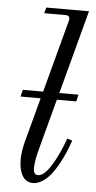

<svg xmlns="http://www.w3.org/2000/svg" viewBox="-53 -745 395 790"><g transform="rotate(5 145.0 -350.0)"><path d="M282.2 -711.9 189.9 -366.2H269L262.2 -337.9H182.1L128.9 -138.2Q112.8 -81.5 112.8 -49.8Q112.8 -22 131.8 -22Q156.7 -22 185.8 -68.6Q214.8 -115.2 238.8 -182.1L259.8 -175.8Q251 -150.4 241.2 -127Q231.4 -103.5 217 -77.4Q202.6 -51.3 187.5 -32.2Q172.4 -13.2 152.8 -0.5Q133.3 12.2 113.8 12.2Q85 12.2 70.1 -12.9Q55.2 -38.1 55.2 -80.1Q55.2 -109.9 64.9 -149.9L115.2 -337.9H32.2L39.1 -366.2H123L203.1 -666Q208.5 -688 187 -688H99.1L106 -711.9Z"/></g></svg>

Font: Flanker Steampunk
Style: Italic
Weight: 400
Italic angle: -12°
Designer: Alexey Kryukov, Leonardo Di Lena
Foundry: Alexey Kryukov, Leonardo Di Lena
Version: 1.210